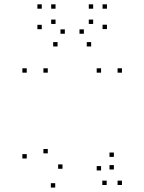

<svg xmlns="http://www.w3.org/2000/svg" viewBox="-20 -836 660 878"><path d="M102.3 -503.7V-523.7H82.3V-503.7ZM102.3 -111.2V-131.2H82.3V-111.2ZM232.5 21.7V1.7H212.5V21.7ZM500.7 -61V-81H480.7V-61ZM500.7 -118.5V-138.5H480.7V-118.5ZM265.8 -64.2V-84.2H245.8V-64.2ZM198.5 -134.7V-154.7H178.5V-134.7ZM198.5 -503.7V-523.7H178.5V-503.7ZM442.2 -503.7V-523.7H422.2V-503.7ZM442.2 -56.5V-76.5H422.2V-56.5ZM467.8 10V-10H447.8V10ZM537.7 10V-10H517.7V10ZM537.7 -503.7V-523.7H517.7V-503.7ZM396.8 -623.5V-643.5H376.8V-623.5ZM469 -703V-723H449V-703ZM469 -796.2V-816.2H449V-796.2ZM406 -796.2V-816.2H386V-796.2ZM406 -726.5V-746.5H386V-726.5ZM363.5 -681.7V-701.7H343.5V-681.7ZM276.5 -681.7V-701.7H256.5V-681.7ZM234 -726.5V-746.5H214V-726.5ZM234 -796.2V-816.2H214V-796.2ZM171 -796.2V-816.2H151V-796.2ZM171 -702.5V-722.5H151V-702.5ZM243.2 -623.5V-643.5H223.2V-623.5Z"/></svg>

Font: Monaspace Krypton Dots Var
Style: Regular
Weight: 400
Designer: Riley Cran and the Lettermatic Team
Version: Version 1.100 (Monaspace Krypton Dots)